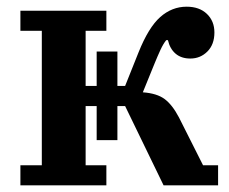

<svg xmlns="http://www.w3.org/2000/svg" viewBox="-20 -554 686 574"><path d="M41 -60H105V-462H41V-522H298V-462H236V-297H269V-400H331V-297H354L394 -397Q424 -472 459 -503Q494 -534 538 -534Q576 -534 598.5 -512.5Q621 -491 621 -457Q621 -421 600 -400Q579 -379 549 -379Q522 -379 505 -393.5Q488 -408 482 -434H477Q468 -423 459.5 -404.5Q451 -386 442 -364L407 -278Q449 -275 472 -258Q495 -241 515 -203L587 -60H632V0H469L354 -237H331V-135H269V-237H236V-60H298V0H41Z"/></svg>

Font: IBM Plex Serif SemiBold
Style: Regular
Weight: 600
Designer: Mike Abbink, Paul van der Laan, Pieter van Rosmalen
Foundry: Bold Monday
Version: Version 2.5